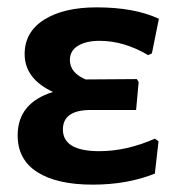

<svg xmlns="http://www.w3.org/2000/svg" viewBox="-20 -493 488 522"><path d="M232 9Q135 9 81.5 -25Q28 -59 28 -125Q28 -213 124 -243Q47 -279 47 -346Q47 -406 100 -439.5Q153 -473 243 -473Q345 -473 412 -442L393 -348L383 -343Q317 -382 251 -382Q214 -382 192 -368.5Q170 -355 170 -330Q170 -295 213 -277L352 -278L357 -270L350 -194H227Q151 -194 151 -141Q151 -82 250 -82Q324 -82 401 -116L411 -109L401 -21Q326 9 232 9Z"/></svg>

Font: Alegreya Sans SC
Style: Bold
Weight: 700
Designer: Juan Pablo del Peral
Foundry: Huerta Tipografica
Version: Version 2.007